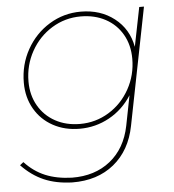

<svg xmlns="http://www.w3.org/2000/svg" viewBox="-51 -567 732 807"><g transform="rotate(-5 314.5 -163.0)"><path d="M9 102 24 90Q62 131 110 151Q158 171 222 173Q319 174 384 122Q449 70 468 -24L493 -151Q456 -93 398 -61Q340 -29 273 -29Q210 -29 160.5 -56Q111 -83 83 -131.5Q55 -180 55 -242Q55 -318 90.5 -381.5Q126 -445 186.5 -482Q247 -519 319 -519Q402 -519 460.5 -473.5Q519 -428 533 -352L566 -517H586L488 -22Q468 80 398 137Q328 194 222 193Q154 191 103 169Q52 147 9 102ZM518 -303Q518 -361 492.5 -405.5Q467 -450 421.5 -474.5Q376 -499 317 -499Q251 -499 195.5 -465Q140 -431 107.5 -372.5Q75 -314 75 -245Q75 -188 100.5 -143.5Q126 -99 171.5 -74Q217 -49 276 -49Q342 -49 397.5 -83Q453 -117 485.5 -175.5Q518 -234 518 -303Z"/></g></svg>

Font: TypoPRO Montserrat
Style: Italic
Weight: 250
Italic angle: -11.3°
Designer: Julieta Ulanovsky
Foundry: Julieta Ulanovsky
Version: Version 6.001